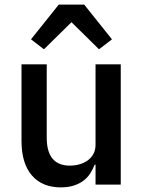

<svg xmlns="http://www.w3.org/2000/svg" viewBox="-20 -798 620 830"><path d="M393 -86H389Q382 -67 370.5 -49Q359 -31 341.5 -17.5Q324 -4 299.5 4Q275 12 243 12Q162 12 117.5 -40Q73 -92 73 -189V-520H182V-203Q182 -82 282 -82Q303 -82 323 -87.5Q343 -93 358.5 -104Q374 -115 383.5 -132Q393 -149 393 -172V-520H502V0H393ZM344 -778 464 -628 408 -585 289 -702 170 -585 114 -628 234 -778Z"/></svg>

Font: IBM Plex Sans Devanagari Medium
Style: Regular
Weight: 500
Designer: Mike Abbink, Paul van der Laan, Pieter van Rosmalen, Erin McLaughlin
Foundry: Bold Monday
Version: Version 1.1